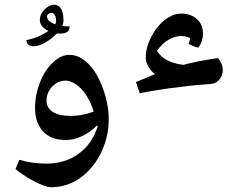

<svg xmlns="http://www.w3.org/2000/svg" viewBox="-20 -587 974 805"><path d="M566 -196 550 -243Q561 -247 575.5 -253.5Q590 -260 605 -266Q620 -272 630 -276Q625 -280 620.5 -284Q616 -288 613 -292Q603 -304 597 -318Q591 -332 591 -347Q591 -379 605.5 -414Q620 -449 644.5 -478Q669 -507 700 -521Q710 -526 720.5 -528Q731 -530 742 -530Q779 -530 805 -507.5Q831 -485 831 -445Q831 -431 826 -415Q821 -399 811 -387Q799 -390 789 -394.5Q779 -399 771 -403Q773 -409 774.5 -414.5Q776 -420 777 -427Q768 -432 758 -434Q748 -436 740 -436Q715 -436 688.5 -421.5Q662 -407 638 -374Q650 -356 663.5 -345.5Q677 -335 696 -328Q705 -324 721.5 -320Q738 -316 750 -315Q756 -317 763 -319Q770 -321 777 -322Q797 -327 818 -331Q839 -335 858 -338Q868 -340 877.5 -341Q887 -342 894 -343Q902 -334 908 -321Q914 -308 914 -293Q914 -271 900 -254Q886 -237 864 -235Q837 -233 802.5 -230Q768 -227 734 -222Q712 -220 688 -216.5Q664 -213 635 -208.5Q606 -204 566 -196ZM194 198Q179 198 152.5 187Q126 176 97 158.5Q68 141 45 122L61 83Q88 91 116.5 95Q145 99 175 99Q252 99 308.5 58.5Q365 18 389 -55L388 -62Q359 -33 324.5 -16.5Q290 0 255 0Q194 0 160.5 -36Q127 -72 127 -135Q127 -189 147.5 -241.5Q168 -294 202 -325Q235 -357 271 -357Q313 -357 350.5 -319.5Q388 -282 412 -215Q424 -182 430 -150Q436 -118 436 -86Q436 -37 421 10Q406 57 379 95.5Q352 134 315 160Q260 198 194 198ZM276 -101Q300 -101 322.5 -105Q345 -109 373 -119Q363 -154 343 -185.5Q323 -217 299 -233Q276 -249 255 -249Q231 -249 211.5 -235Q192 -221 182 -199Q175 -183 175 -166Q175 -134 201.5 -117.5Q228 -101 276 -101ZM122 -393Q91 -393 91 -419Q121 -425 143 -435Q165 -445 183 -457Q147 -475 147 -504Q147 -527 166.5 -547Q186 -567 208 -567Q224 -567 234 -553Q246 -537 246 -502Q246 -489 241 -478L272 -476Q272 -460 261.5 -453Q251 -446 229 -446L219 -447Q194 -422 168 -407.5Q142 -393 122 -393ZM211 -485 213 -489Q215 -493 215 -496Q215 -499 215 -501Q215 -515 209.5 -524Q204 -533 196 -533Q189 -533 183 -528.5Q177 -524 177 -519Q177 -498 211 -485Z"/></svg>

Font: Noto Naskh Arabic SemiBold
Style: Regular
Weight: 600
Designer: Monotype Design Team, David Williams, Mohamad Dakak and Nizar Qandah
Foundry: Monotype Imaging Inc.
Version: Version 2.016